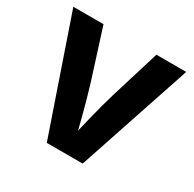

<svg xmlns="http://www.w3.org/2000/svg" viewBox="-158 -897 1077 1065"><g transform="rotate(30 380.0 -364.0)"><path d="M268.6 0 18.6 -727.5H211.9L313 -409.2Q336.9 -330.6 359.6 -244.1Q382.3 -157.7 405.3 -62.5H364.7Q387.2 -158.2 408.7 -244.4Q430.2 -330.6 453.1 -409.2L550.8 -727.5H741.7L498.5 0Z"/></g></svg>

Font: Inter 18pt ExtraBold
Style: Regular
Weight: 800
Designer: Rasmus Andersson
Foundry: rsms
Version: Version 4.001;git-66647c0bb